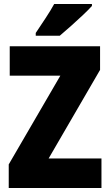

<svg xmlns="http://www.w3.org/2000/svg" viewBox="-20 -947 553 967"><path d="M491 0H24V-119L284 -566H29V-714H484V-595L225 -149H491ZM443 -917Q427 -899 398.5 -872Q370 -845 338.5 -817Q307 -789 281 -767H160V-781Q184 -817 209.5 -855.5Q235 -894 253 -927H443Z"/></svg>

Font: Noto Sans Lao Looped Condensed Black
Style: Regular
Weight: 900
Width: 3
Designer: Mark Frömberg, Ben Mitchell
Foundry: The Fontpad Ltd
Version: Version 1.002; ttfautohint (v1.8.4.7-5d5b)